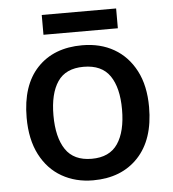

<svg xmlns="http://www.w3.org/2000/svg" viewBox="-51 -735 712 792"><g transform="rotate(-5 305.0 -339.0)"><path d="M559 -271Q559 -137 490 -63.5Q421 10 303 10Q231 10 174 -22.5Q117 -55 84.5 -118Q52 -181 52 -271Q52 -405 120 -477Q188 -549 306 -549Q381 -549 437.5 -516.5Q494 -484 526.5 -422Q559 -360 559 -271ZM163 -271Q163 -180 197 -129.5Q231 -79 305 -79Q379 -79 413 -129.5Q447 -180 447 -271Q447 -361 413 -410.5Q379 -460 304 -460Q230 -460 196.5 -410.5Q163 -361 163 -271ZM459 -688V-606H151V-688Z"/></g></svg>

Font: Noto Sans Kawi Medium
Style: Regular
Weight: 500
Designer: Fadhl Haqq
Version: Version 1.000